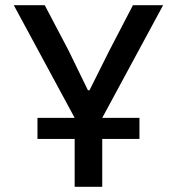

<svg xmlns="http://www.w3.org/2000/svg" viewBox="-20 -718 680 738"><path d="M267 -265 33 -698H152L244 -523L318 -371H324L400 -523L491 -698H607L373 -265H516V-184H373V0H267V-184H124V-265Z"/></svg>

Font: Writer Medium
Style: Regular
Weight: 500
Monospace: yes
Designer: Mike Abbink, Paul van der Laan, Pieter van Rosmalen
Foundry: Bold Monday
Version: Version 2.001 2020